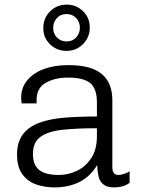

<svg xmlns="http://www.w3.org/2000/svg" viewBox="-20 -804 629 834"><path d="M216 10Q175 10 138 -2.5Q101 -15 77.5 -46.5Q54 -78 54 -132Q54 -187 79.5 -220.5Q105 -254 151.5 -271Q198 -288 261.5 -293Q325 -298 401 -298V-358Q401 -420 371.5 -443.5Q342 -467 275 -467Q219 -467 179 -444.5Q139 -422 139 -370V-355H74Q73 -361 72.5 -367Q72 -373 72 -380Q72 -424 99 -456Q126 -488 171.5 -504.5Q217 -521 274 -521H281Q375 -521 421.5 -483Q468 -445 468 -369V-78Q468 -60 475 -52Q482 -44 493 -44Q504 -44 518.5 -48.5Q533 -53 543 -60V-10Q530 0 513 5Q496 10 475 10Q445 10 429 -3Q413 -16 408 -38Q403 -60 402 -87Q372 -37 325 -13.5Q278 10 216 10ZM236 -44Q276 -44 314 -62Q352 -80 376.5 -117.5Q401 -155 401 -212V-247Q316 -247 253.5 -240.5Q191 -234 157 -210.5Q123 -187 123 -135Q123 -88 150 -66Q177 -44 236 -44ZM269 -583Q227 -583 197.5 -611.5Q168 -640 168 -682Q168 -725 197.5 -754.5Q227 -784 270 -784Q311 -784 340.5 -755.5Q370 -727 370 -684Q370 -642 340.5 -612.5Q311 -583 269 -583ZM269 -624Q295 -624 311 -641.5Q327 -659 327 -684Q327 -709 310.5 -726Q294 -743 269 -743Q243 -743 227 -725.5Q211 -708 211 -683Q211 -658 227.5 -641Q244 -624 269 -624Z"/></svg>

Font: Chivo Medium ExtraLight
Style: Regular
Weight: 250
Version: Version 2.002